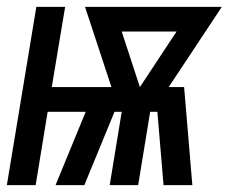

<svg xmlns="http://www.w3.org/2000/svg" viewBox="-41 -540 667 560"><path d="M-21 0 65 -520H149L110 -286H284L207 -520H606L451 -286H496L520 0H436L418 -214H397L362 0H279L314 -214H293L205 0H121L209 -214H98L63 0ZM367 -286 474 -448H314Z"/></svg>

Font: Iosevka Semibold Extended
Style: Italic
Weight: 600
Width: 7
Italic angle: -9°
Monospace: yes
Designer: Belleve Invis
Foundry: Belleve Invis
Version: Version 32.5.0; ttfautohint (v1.8.4)